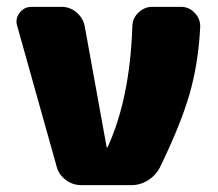

<svg xmlns="http://www.w3.org/2000/svg" viewBox="-20 -540 637 560"><path d="M508 -520Q531 -520 547.5 -503Q564 -486 564 -463Q559 -358 533.5 -268Q508 -178 446 -51Q434 -28 411.5 -14Q389 0 363 0H217Q192 0 171.5 -15.5Q151 -31 145 -55L30 -465Q24 -485 37 -502.5Q50 -520 72 -520H160Q184 -520 203 -504Q222 -488 227 -464L291 -111Q291 -110 292 -110Q294 -110 294 -111Q359 -253 366 -463Q366 -486 383.5 -503Q401 -520 424 -520Z"/></svg>

Font: Rounded Mplus 1c Black
Style: Regular
Weight: 900
Version: Version 1.059.20150529